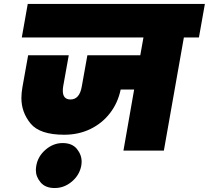

<svg xmlns="http://www.w3.org/2000/svg" viewBox="-20 -760 1054 969"><path d="M984 -571H908L807 0H603L657 -308H589Q575 -241 535.5 -189.5Q496 -138 436.5 -109Q377 -80 304 -80Q181 -80 134.5 -136.5Q88 -193 88 -265Q88 -290 93 -319L122 -481H327L299 -325Q297 -313 297 -302Q297 -258 336 -258Q382 -258 393 -325L421 -481H688L704 -571H90L120 -740H1014ZM390 77Q381 124 342.5 156.5Q304 189 256 189Q209 189 185 160.5Q161 132 161 99Q161 89 163 77Q171 29 210 -4.5Q249 -38 296 -38Q344 -38 368 -8.5Q392 21 392 56Q392 66 390 77Z"/></svg>

Font: Fz Poppins Black
Style: Italic
Weight: 900
Italic angle: -10°
Designer: Ninad Kale (Devanagari), Jonny Pinhorn (Latin)
Foundry: Indian Type Foundry
Version: Vit hóa bi Vntype.Com & FontZin.Com